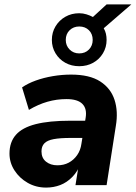

<svg xmlns="http://www.w3.org/2000/svg" viewBox="-20 -839 615 870"><path d="M189 11Q143 11 105.5 -10.5Q68 -32 45.5 -67Q23 -102 23 -143Q23 -195 52 -228Q81 -261 142 -276.5Q203 -292 298 -292H377L365 -214H301Q252 -214 223 -208.5Q194 -203 181 -189.5Q168 -176 168 -153Q168 -123 188.5 -106.5Q209 -90 240 -90Q269 -90 291.5 -102Q314 -114 329.5 -136Q345 -158 349 -188L368 -305Q375 -346 353.5 -368Q332 -390 281 -390Q237 -390 195 -378Q153 -366 111 -341L80 -443Q106 -461 142 -474Q178 -487 219.5 -494Q261 -501 302 -501Q386 -501 434 -470Q482 -439 499 -386.5Q516 -334 505 -269L463 0H322L338 -100H347Q332 -62 307.5 -37Q283 -12 253 -0.5Q223 11 189 11ZM339 -539Q304 -539 276 -554.5Q248 -570 231.5 -597.5Q215 -625 215 -658Q215 -692 231.5 -719.5Q248 -747 276 -763Q304 -779 339 -779Q356 -779 372 -774Q388 -769 401 -762L463 -819H575L450 -711Q457 -699 460 -686Q463 -673 463 -658Q463 -625 446.5 -597.5Q430 -570 402 -554.5Q374 -539 339 -539ZM339 -597Q366 -597 383 -614.5Q400 -632 400 -658Q400 -685 383 -702Q366 -719 339 -719Q313 -719 295.5 -702Q278 -685 278 -658Q278 -632 295.5 -614.5Q313 -597 339 -597Z"/></svg>

Font: Nunito Sans 12pt ExtraLight 12pt ExtraBold
Style: Italic
Weight: 800
Italic angle: -9°
Version: Version 3.101;gftools[0.9.27]